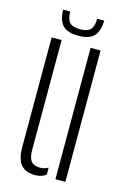

<svg xmlns="http://www.w3.org/2000/svg" viewBox="-114 -787 559 847"><g transform="rotate(15 165.0 -363.0)"><path d="M48.5 -100.5V-600H94V-98Q94 -62.5 106.5 -47Q119 -31.5 146.5 -31.5Q166.5 -31.5 184.5 -41.5V-9.5Q163.5 6 135 6Q91.5 6 70 -19Q48.5 -44 48.5 -100.5ZM226.5 0V-600H272V0ZM159.5 -637.5Q111 -637.5 89.2 -659.2Q67.5 -681 65.5 -731.5H98Q98.5 -696.5 112.2 -681.8Q126 -667 159.5 -667Q193.5 -667 207.2 -681.8Q221 -696.5 221.5 -731.5H253.5Q252 -681 230.2 -659.2Q208.5 -637.5 159.5 -637.5Z"/></g></svg>

Font: Big Shoulders Stencil Display Thin Light
Style: Regular
Weight: 300
Version: Version 2.001